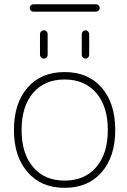

<svg xmlns="http://www.w3.org/2000/svg" viewBox="-20 -898 602 907"><path d="M136.7 -108.4Q190.4 -44.9 285.2 -44.9Q379.9 -44.9 434.6 -108.4Q489.3 -171.9 489.3 -283.7Q489.3 -395.5 434.6 -459Q379.9 -522.5 285.2 -522.5Q190.4 -522.5 136.2 -459Q82 -395.5 82 -283.7Q82 -171.9 136.7 -108.4ZM110.4 -85Q45.9 -158.2 45.9 -284.2Q45.9 -410.2 109.9 -483.9Q173.8 -557.6 285.2 -557.6Q396.5 -557.6 460.4 -483.9Q524.4 -410.2 524.4 -284.2Q524.4 -158.2 460.4 -84.5Q396.5 -10.7 285.2 -10.7Q173.8 -10.7 110.4 -85ZM137.7 -842.8Q130.9 -842.8 125.5 -848.1Q120.1 -853.5 120.1 -860.4Q120.1 -867.2 125.5 -872.6Q130.9 -877.9 137.7 -877.9H433.6Q440.4 -877.9 445.8 -872.6Q451.2 -867.2 451.2 -860.4Q451.2 -853.5 445.8 -848.1Q440.4 -842.8 433.6 -842.8ZM168.9 -638.7V-736.3Q168.9 -744.1 174.3 -749.5Q179.7 -754.9 187 -754.9Q194.3 -754.9 199.7 -749.5Q205.1 -744.1 205.1 -736.3V-638.7Q205.1 -631.8 199.7 -626.5Q194.3 -621.1 187 -621.1Q179.7 -621.1 174.3 -626.5Q168.9 -631.8 168.9 -638.7ZM366.2 -638.7V-737.3Q366.2 -744.1 371.6 -749.5Q377 -754.9 383.8 -754.9Q390.6 -754.9 396 -749.5Q401.4 -744.1 401.4 -737.3V-638.7Q401.4 -631.8 396 -626.5Q390.6 -621.1 383.8 -621.1Q377 -621.1 371.6 -626.5Q366.2 -631.8 366.2 -638.7Z"/></svg>

Font: Gen Jyuu Gothic ExtraLight
Style: Regular
Weight: 100
Designer: [Source Han Sans]
Ryoko NISHIZUKA  (kana & ideographs); Paul D. Hunt (Latin, Greek & Cyrillic); Wenlong ZHANG  (bopomofo
Version: Version 1.002.20150607